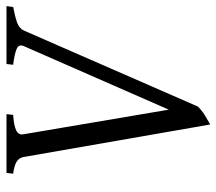

<svg xmlns="http://www.w3.org/2000/svg" viewBox="-76 -624 683 606"><g transform="rotate(90 266.0 -321.5)"><path d="M323.7 0 326.2 -21Q360.8 -23.4 375.7 -31Q390.6 -38.6 387.2 -54.2L309.6 -512.2L108.9 -54.2Q102.5 -39.1 117.7 -32.2Q132.8 -25.4 168 -21L165.5 0H-17.1L-14.6 -21Q16.1 -26.9 34.4 -33.4Q52.7 -40 59.6 -54.2L299.8 -604Q311.5 -616.2 327.6 -626.2Q343.8 -636.2 356.4 -643.1L459 -54.2Q461.4 -40.5 472.7 -32.7Q483.9 -24.9 511.7 -21L509.3 0Z"/></g></svg>

Font: Gentium Plus
Style: Italic
Weight: 400
Italic angle: -8°
Designer: J. Victor Gaultney, Annie Olsen, Iska Routamaa
Foundry: SIL International
Version: Version 1.510